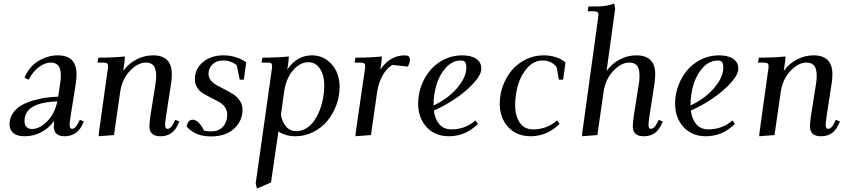

<svg xmlns="http://www.w3.org/2000/svg" viewBox="-20 -766 4803 1089"><path d="M34.2 -62Q34.2 -95.2 52 -122.3Q69.8 -149.4 97.7 -166.3Q125.5 -183.1 163.1 -194.6Q200.7 -206.1 236.6 -211.2Q272.5 -216.3 310.1 -217.8L320.8 -290Q325.2 -315.4 325.2 -334Q325.2 -358.9 320.1 -375.2Q314.9 -391.6 305.4 -398.9Q295.9 -406.2 287.1 -408.7Q278.3 -411.1 266.1 -411.1Q234.9 -411.1 200.2 -385Q165.5 -358.9 142.1 -314L119.1 -325.2Q145 -388.7 198.5 -420.4Q252 -452.1 307.1 -452.1Q414.1 -452.1 414.1 -345.2Q414.1 -320.3 410.2 -294.9L379.9 -104Q375 -68.8 375 -58.1Q375 -35.2 388.2 -35.2Q406.7 -35.2 421.9 -64.9L433.1 -86.9L456.1 -76.2L444.8 -54.2Q413.6 6.8 345.2 6.8Q316.4 6.8 300.8 -7.1Q285.2 -21 285.2 -47.9Q285.2 -60.5 287.1 -80.1Q257.8 -39.1 213.6 -16.1Q169.4 6.8 120.1 6.8Q75.7 6.8 54.9 -12Q34.2 -30.8 34.2 -62ZM119.1 -80.1Q119.1 -57.1 130.9 -45.7Q142.6 -34.2 161.1 -34.2Q204.6 -34.2 247.3 -77.4Q290 -120.6 305.2 -190.9Q119.1 -184.6 119.1 -80.1Z M532.7 -411.1 537.6 -439Q625 -439 688.5 -445.8L686.5 -418L678.7 -363.8Q709.5 -405.8 754.2 -429Q798.8 -452.1 847.7 -452.1Q954.6 -452.1 954.6 -345.2Q954.6 -320.3 950.7 -294.9L921.4 -104Q916.5 -68.8 916.5 -58.1Q916.5 -35.2 929.7 -35.2Q948.2 -35.2 963.4 -64.9L974.6 -86.9L997.6 -76.2L986.8 -54.2Q977.5 -35.6 965.8 -23.2Q954.1 -10.7 940.9 -4.4Q927.7 2 915 4.4Q902.3 6.8 887.7 6.8Q858.9 6.8 843.3 -7.1Q827.6 -21 827.6 -47.9Q827.6 -71.8 832.5 -105L861.8 -290Q865.7 -313 865.7 -334Q865.7 -358.9 860.6 -375.2Q855.5 -391.6 845.9 -398.9Q836.4 -406.2 827.6 -408.7Q818.8 -411.1 806.6 -411.1Q762.2 -411.1 717.3 -364.3Q672.4 -317.4 661.6 -244.1L626.5 0L539.6 6.8L541.5 -17.1L589.8 -363.8Q592.8 -380.9 592.8 -391.1Q592.8 -402.8 586.4 -407Q580.1 -411.1 562.5 -411.1Z M1038.6 -47.9Q1045.4 -86.9 1072.8 -86.9Q1106.4 -86.9 1137.7 -24.9Q1154.8 -21 1179.7 -21Q1220.7 -21 1244.6 -47.4Q1268.6 -73.7 1268.6 -116.2Q1268.6 -140.6 1254.9 -159.4Q1241.2 -178.2 1220.9 -188.7Q1200.7 -199.2 1177 -211.4Q1153.3 -223.6 1133.1 -235.4Q1112.8 -247.1 1099.1 -267.8Q1085.4 -288.6 1085.4 -315.9Q1085.4 -376 1131.3 -414.1Q1177.2 -452.1 1248.5 -452.1Q1283.7 -452.1 1318.4 -441.2Q1353 -430.2 1376.5 -412.1L1362.8 -314H1339.8L1322.8 -396Q1291.5 -422.9 1243.7 -422.9Q1208.5 -422.9 1185.5 -401.1Q1162.6 -379.4 1162.6 -347.2Q1162.6 -326.2 1177 -308.8Q1191.4 -291.5 1212.6 -280.8Q1233.9 -270 1259 -256.6Q1284.2 -243.2 1305.4 -229.7Q1326.7 -216.3 1341.1 -193.8Q1355.5 -171.4 1355.5 -143.1Q1355.5 -81.1 1308.1 -36.6Q1260.7 7.8 1175.8 7.8Q1132.8 7.8 1099.9 -5.1Q1066.9 -18.1 1038.6 -47.9Z M1430.2 274.9 1520.5 -363.8Q1523.4 -380.9 1523.4 -391.1Q1523.4 -402.8 1517.1 -407Q1510.7 -411.1 1493.2 -411.1H1463.4L1468.3 -439Q1554.7 -439 1618.2 -445.8L1616.2 -418L1609.4 -371.1Q1664.1 -452.1 1749.5 -452.1Q1815.9 -452.1 1861.1 -401.6Q1906.2 -351.1 1906.2 -272Q1906.2 -219.2 1887.2 -168.7Q1868.2 -118.2 1835.7 -79.3Q1803.2 -40.5 1756.1 -16.8Q1709 6.8 1656.2 6.8Q1601.1 6.8 1559.1 -20L1517.1 269L1437.5 303.2ZM1573.2 -113.8Q1581.1 -71.8 1603.5 -46.9Q1626 -22 1661.1 -22Q1690.9 -22 1717.3 -38.3Q1743.7 -54.7 1762 -81.3Q1780.3 -107.9 1793.5 -141.8Q1806.6 -175.8 1813 -211.2Q1819.3 -246.6 1819.3 -279.8Q1819.3 -338.4 1795.2 -375.7Q1771 -413.1 1729.5 -413.1Q1681.2 -413.1 1641.4 -366.5Q1601.6 -319.8 1591.3 -244.1Z M1991.2 -411.1 1996.1 -439Q2082.5 -439 2146 -445.8L2144 -418L2137.2 -371.1Q2191.9 -452.1 2277.3 -452.1Q2305.2 -452.1 2305.2 -428.2Q2305.2 -410.2 2293 -388.2L2205.1 -397.9Q2173.3 -378.9 2150.4 -338.6Q2127.4 -298.3 2119.1 -244.1L2084 0L1996.1 6.8L1998 -17.1L2048.3 -363.8Q2051.3 -380.9 2051.3 -391.1Q2051.3 -402.8 2044.9 -407Q2038.6 -411.1 2021 -411.1Z M2351.6 -178.2Q2351.6 -231 2370.1 -280.8Q2388.7 -330.6 2420.9 -368.4Q2453.1 -406.2 2500 -429.2Q2546.9 -452.1 2599.6 -452.1Q2652.3 -452.1 2681.2 -432.4Q2710 -412.6 2710 -377Q2710 -342.3 2667 -295.2Q2624 -248 2563 -206.8Q2502 -165.5 2440.9 -139.2Q2446.3 -91.3 2471.4 -61.8Q2496.6 -32.2 2541 -32.2Q2618.7 -32.2 2676.8 -83L2690.9 -63Q2619.6 6.8 2526.9 6.8Q2446.8 6.8 2399.2 -45.7Q2351.6 -98.1 2351.6 -178.2ZM2439 -168Q2520 -205.1 2572.5 -266.4Q2625 -327.6 2625 -382.8Q2625 -402.3 2618.7 -412.6Q2612.3 -422.9 2594.7 -422.9Q2546.4 -422.9 2509.8 -383.1Q2473.1 -343.3 2456.1 -286.6Q2439 -230 2439 -169.9Z M2814.5 -178.2Q2814.5 -231 2833 -280.8Q2851.6 -330.6 2883.8 -368.4Q2916 -406.2 2962.9 -429.2Q3009.8 -452.1 3062.5 -452.1Q3138.2 -452.1 3187.5 -412.1L3173.8 -314H3149.9L3137.7 -383.8Q3109.9 -422.9 3057.6 -422.9Q3009.3 -422.9 2972.7 -383.1Q2936 -343.3 2918.9 -286.6Q2901.9 -230 2901.9 -169.9Q2901.9 -109.9 2927.5 -71Q2953.1 -32.2 3003.9 -32.2Q3081.5 -32.2 3139.6 -83L3153.8 -63Q3082.5 6.8 2989.7 6.8Q2909.7 6.8 2862.1 -45.7Q2814.5 -98.1 2814.5 -178.2Z M3281.2 6.8 3283.2 -17.1 3372.1 -662.1Q3374.5 -681.6 3374.5 -683.1Q3374.5 -693.4 3367.7 -697.8Q3360.8 -702.1 3343.3 -702.1H3313.5L3317.4 -729Q3357.9 -729 3377 -729.5Q3396 -730 3420.4 -733.9Q3444.8 -737.8 3463.4 -746.1L3469.2 -717.8L3420.4 -363.8Q3451.2 -405.8 3495.8 -429Q3540.5 -452.1 3589.4 -452.1Q3696.3 -452.1 3696.3 -345.2Q3696.3 -320.3 3692.4 -294.9L3663.1 -104Q3658.2 -68.8 3658.2 -58.1Q3658.2 -35.2 3671.4 -35.2Q3689.9 -35.2 3705.1 -64.9L3716.3 -86.9L3739.3 -76.2L3728.5 -54.2Q3719.2 -35.6 3707.5 -23.2Q3695.8 -10.7 3682.6 -4.4Q3669.4 2 3656.7 4.4Q3644 6.8 3629.4 6.8Q3600.6 6.8 3585 -7.1Q3569.3 -21 3569.3 -47.9Q3569.3 -71.8 3574.2 -105L3603.5 -290Q3607.4 -313 3607.4 -334Q3607.4 -358.9 3602.3 -375.2Q3597.2 -391.6 3587.6 -398.9Q3578.1 -406.2 3569.3 -408.7Q3560.5 -411.1 3548.3 -411.1Q3503.9 -411.1 3459 -364.3Q3414.1 -317.4 3403.3 -244.1L3368.2 0Z M3809.1 -178.2Q3809.1 -231 3827.6 -280.8Q3846.2 -330.6 3878.4 -368.4Q3910.6 -406.2 3957.5 -429.2Q4004.4 -452.1 4057.1 -452.1Q4109.9 -452.1 4138.7 -432.4Q4167.5 -412.6 4167.5 -377Q4167.5 -342.3 4124.5 -295.2Q4081.5 -248 4020.5 -206.8Q3959.5 -165.5 3898.4 -139.2Q3903.8 -91.3 3929 -61.8Q3954.1 -32.2 3998.5 -32.2Q4076.2 -32.2 4134.3 -83L4148.4 -63Q4077.1 6.8 3984.4 6.8Q3904.3 6.8 3856.7 -45.7Q3809.1 -98.1 3809.1 -178.2ZM3896.5 -168Q3977.5 -205.1 4030 -266.4Q4082.5 -327.6 4082.5 -382.8Q4082.5 -402.3 4076.2 -412.6Q4069.8 -422.9 4052.2 -422.9Q4003.9 -422.9 3967.3 -383.1Q3930.7 -343.3 3913.6 -286.6Q3896.5 -230 3896.5 -169.9Z M4279.3 -411.1 4284.2 -439Q4371.6 -439 4435.1 -445.8L4433.1 -418L4425.3 -363.8Q4456.1 -405.8 4500.7 -429Q4545.4 -452.1 4594.2 -452.1Q4701.2 -452.1 4701.2 -345.2Q4701.2 -320.3 4697.3 -294.9L4668 -104Q4663.1 -68.8 4663.1 -58.1Q4663.1 -35.2 4676.3 -35.2Q4694.8 -35.2 4710 -64.9L4721.2 -86.9L4744.1 -76.2L4733.4 -54.2Q4724.1 -35.6 4712.4 -23.2Q4700.7 -10.7 4687.5 -4.4Q4674.3 2 4661.6 4.4Q4648.9 6.8 4634.3 6.8Q4605.5 6.8 4589.8 -7.1Q4574.2 -21 4574.2 -47.9Q4574.2 -71.8 4579.1 -105L4608.4 -290Q4612.3 -313 4612.3 -334Q4612.3 -358.9 4607.2 -375.2Q4602.1 -391.6 4592.5 -398.9Q4583 -406.2 4574.2 -408.7Q4565.4 -411.1 4553.2 -411.1Q4508.8 -411.1 4463.9 -364.3Q4418.9 -317.4 4408.2 -244.1L4373 0L4286.1 6.8L4288.1 -17.1L4336.4 -363.8Q4339.4 -380.9 4339.4 -391.1Q4339.4 -402.8 4333 -407Q4326.7 -411.1 4309.1 -411.1Z"/></svg>

Font: Dihjauti S
Style: Bold Italic
Weight: 700
Italic angle: -9°
Designer: T. Christopher White
Version: Version 3.0.0